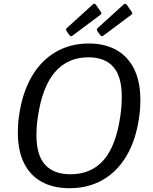

<svg xmlns="http://www.w3.org/2000/svg" viewBox="-20 -981 804 1011"><path d="M347 10Q260 10 199.1 -23.8Q138.3 -57.6 106.1 -123.1Q73.9 -188.7 73.9 -282.1Q73.9 -303.4 75.3 -326.1Q76.6 -348.7 80.3 -372Q97.8 -494 147.5 -578.6Q197.2 -663.2 274 -707.6Q350.8 -752 447.4 -752Q533.1 -752 593.9 -717.2Q654.8 -682.4 687 -616.2Q719.2 -550 719.2 -454.2Q719.2 -433.6 717.8 -411.1Q716.4 -388.6 712.7 -364.5Q696 -244.6 646.6 -160.8Q597.1 -77.1 520.8 -33.6Q444.5 10 347 10ZM351.5 -63.4Q460.8 -63.4 526.4 -139Q591.9 -214.6 614 -372.7Q618 -400.2 619.6 -425.1Q621.3 -449.9 621.3 -471.7Q621.3 -577.2 577.1 -628.2Q532.9 -679.2 445.3 -679.2Q336.7 -679.2 269.4 -601.4Q202.1 -523.6 179.1 -363.7Q175.1 -337.9 173.4 -314Q171.8 -290.1 171.8 -269.4Q171.8 -164.7 217 -114Q262.2 -63.4 351.5 -63.4ZM485.3 -955.6 509.4 -920.7Q513.2 -915.1 513.9 -911.1Q514.6 -907.2 506.4 -901.4L362.3 -793.8Q355.8 -789 352 -790.5Q348.2 -792 345.1 -796.8L331.6 -815.2Q328.5 -820 328 -824.7Q327.5 -829.3 329.6 -831.1L469.4 -958.3Q474.2 -962.6 478.5 -961.1Q482.7 -959.7 485.3 -955.6ZM647.7 -955.6 671.9 -920.7Q675.7 -915.1 676.4 -911.1Q677.1 -907.2 668.9 -901.4L524.8 -793.8Q518.3 -789 514.4 -790.5Q510.6 -792 507.5 -796.8L494 -815.2Q490.9 -820 490.5 -824.7Q490 -829.3 492.1 -831.1L631.9 -958.3Q636.7 -962.6 640.9 -961.1Q645.2 -959.7 647.7 -955.6Z"/></svg>

Font: Libre Franklin Thin
Style: Italic
Weight: 100
Italic angle: -8°
Designer: Pablo Impallari, Rodrigo Fuenzalida, Nhung Nguyen
Foundry: Impallari Type
Version: Version 3.000